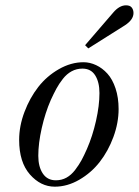

<svg xmlns="http://www.w3.org/2000/svg" viewBox="-20 -690 522 722"><path d="M124 -104Q124 -63 141 -37.5Q158 -12 190 -12Q212 -12 230 -22Q248 -32 262.5 -51Q277 -70 286.5 -87.5Q296 -105 307 -130Q328 -178 341 -235.5Q354 -293 354 -340Q354 -381 338 -406.5Q322 -432 290 -432Q268 -432 249.5 -422Q231 -412 216.5 -393.5Q202 -375 192 -356.5Q182 -338 171 -314Q150 -266 137 -208.5Q124 -151 124 -104ZM52 -164Q52 -216 72 -269Q92 -322 124 -363Q156 -404 201.5 -430Q247 -456 294 -456Q318 -456 341.5 -445Q365 -434 384 -413Q403 -392 414.5 -357.5Q426 -323 426 -280Q426 -228 406.5 -175Q387 -122 355 -81Q323 -40 278 -14Q233 12 186 12Q133 12 92.5 -34Q52 -80 52 -164ZM300 -520 406 -643Q429 -670 454 -670Q469 -670 475.5 -661.5Q482 -653 482 -641Q482 -616 450 -595L312 -508Z"/></svg>

Font: Old Standard TT
Style: Italic
Weight: 400
Italic angle: -15.2°
Designer: Alexey Kryukov <alexios@thessalonica.org.ru>
Version: Version 2.2